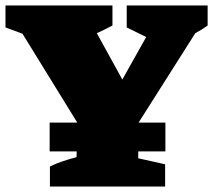

<svg xmlns="http://www.w3.org/2000/svg" viewBox="-55 -680 777 700"><path d="M127 0V-73Q150 -84 173.5 -92Q197 -100 224 -107L228 -231L27 -557L-35 -580V-660H355V-587Q327 -572 298 -559L391 -390L478 -545L407 -580V-660H702V-587Q680 -571 657 -559L449 -231V-103L547 -81V0ZM126 -233H548V-128H126Z"/></svg>

Font: Piazzolla Black
Style: Regular
Weight: 900
Designer: Juan Pablo del Peral
Foundry: Huerta Tipografica
Version: Version 1.330